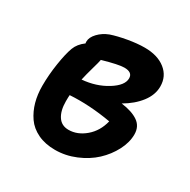

<svg xmlns="http://www.w3.org/2000/svg" viewBox="-138 -691 851 859"><g transform="rotate(30 287.5 -261.5)"><path d="M252 37.1Q201.2 37.1 162.8 18.8Q124.5 0.5 102.8 -31Q81.1 -62.5 70.6 -100.6Q60.1 -138.7 60.1 -183.1Q60.1 -239.3 69.3 -298.8Q78.6 -358.4 90.8 -391.1Q102.1 -421.4 132.8 -443.8Q131.8 -446.8 131.8 -453.1Q131.8 -475.1 153.1 -497.6Q174.3 -520 206.1 -532.2Q239.3 -543.5 286.6 -551.8Q334 -560.1 372.1 -560.1Q439 -560.1 479 -528.3Q519 -496.6 519 -443.8Q519 -400.4 488.5 -360.8Q458 -321.3 407.2 -292Q463.4 -284.7 494.6 -263.2Q525.9 -241.7 525.9 -200.2Q525.9 -159.2 503.7 -116.5Q481.4 -73.7 445.1 -39.8Q408.7 -5.9 357.4 15.6Q306.2 37.1 252 37.1ZM337.9 -437Q308.6 -437 229 -414.1Q227.1 -402.3 215.8 -363.3Q204.6 -324.2 198.2 -294.9Q270 -300.8 325 -335Q379.9 -369.1 379.9 -405.8Q379.9 -437 337.9 -437ZM186 -175.8Q186 -127.9 204.6 -99.4Q223.1 -70.8 259.8 -70.8Q305.2 -70.8 345.2 -104.7Q385.3 -138.7 398.9 -194.8Q286.6 -214.4 187 -208Q186 -198.2 186 -175.8Z"/></g></svg>

Font: Shantell Sans Irregular
Style: Regular
Weight: 600
Designer: Stephen Nixon, Anya Danilova, Shantell Martin
Foundry: Arrow Type
Version: Version 1.006;[9816181b4]